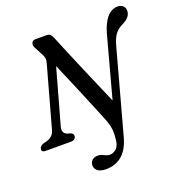

<svg xmlns="http://www.w3.org/2000/svg" viewBox="-174 -855 1159 1239"><g transform="rotate(-20 405.5 -236.0)"><path d="M646.5 -576Q666.5 -647 698.5 -682Q730.5 -717 770.5 -717Q792.5 -717 806.8 -704.5Q821 -692 820.5 -669.5Q820 -626.5 764.5 -599.5Q731 -584 711.2 -559.2Q691.5 -534.5 678.5 -490L519 94Q496.5 172 451.8 208.2Q407 244.5 343.5 244.5Q300 244.5 281.8 225.2Q263.5 206 269 181Q272 164 285.8 153.8Q299.5 143.5 320.5 143.5Q338 143.5 349.8 148.8Q361.5 154 372.5 159.5Q383.5 165 399.5 165Q421.5 165 441.2 148.2Q461 131.5 466 95.5Q469 73 470 47.5Q471 22 465 -6.5Q461 -20 456.5 -35.2Q452 -50.5 444 -69Q429 -106 408 -157Q387 -208 362.8 -265.8Q338.5 -323.5 313.8 -381.5Q289 -439.5 267 -491L161.5 -113.5Q149.5 -67.5 191 -55.5L208 -51Q228.5 -42 224.5 -23Q220 0 189.5 0H17Q-13 0 -8 -24Q-4 -42.5 22 -51L41 -55.5Q63.5 -61 79 -74.8Q94.5 -88.5 101 -113L216 -527.5Q222 -547 220 -561.8Q218 -576.5 210.5 -589L178.5 -650Q168 -667.5 174.5 -683.8Q181 -700 201.5 -700H276Q290.5 -700 299.2 -694Q308 -688 316.5 -669.5Q335 -623.5 362.5 -558Q390 -492.5 421.2 -419.5Q452.5 -346.5 482 -278Q511.5 -209.5 533.5 -158Z"/></g></svg>

Font: Fraunces 9pt Soft
Style: Italic
Weight: 400
Italic angle: -16°
Version: Version 1.000;[0bf87f6ff]